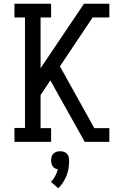

<svg xmlns="http://www.w3.org/2000/svg" viewBox="-20 -755 640 1022"><path d="M431 0 248 -327 196 -249V-73H252V0H57V-74H113V-662H57V-735H252V-662H196V-392L427 -735H562V-662H473L299 -402L482 -73H562V0ZM290 247 251 213Q265 199 274 182Q283 165 288 146Q280 145 272.5 141Q265 137 260.5 130Q256 123 254 115Q252 107 252 99Q252 89 254.5 79.5Q257 70 264 63Q271 56 280.5 53Q290 50 300 50Q310 50 319.5 53Q329 56 336 63Q343 70 345.5 79.5Q348 89 348 99Q348 119 345 139.5Q342 160 334.5 179Q327 198 316 215.5Q305 233 290 247Z"/></svg>

Font: Iosevka Plex Etoile
Style: Regular
Weight: 400
Designer: Belleve Invis
Foundry: Belleve Invis
Version: Version 25.1.1; ttfautohint (v1.8.4)